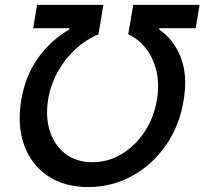

<svg xmlns="http://www.w3.org/2000/svg" viewBox="-20 -747 828 777"><path d="M65.7 -340.2Q82 -439.3 133.3 -511.4Q184.7 -583.5 259.6 -627.1L261 -632.8H114.3L130 -727.3H398.4L378.6 -608Q331.7 -589.5 289.1 -551.3Q246.4 -513.1 215.9 -460.2Q185.4 -407.3 174.7 -344.1Q163.4 -272.7 182.2 -215.2Q201 -157.7 245.2 -124.1Q289.4 -90.6 353.7 -90.6Q418 -90.6 473.2 -124.1Q528.4 -157.7 566.1 -215.2Q603.7 -272.7 615.1 -344.1Q625.7 -407.3 612.9 -460.2Q600.1 -513.1 570.3 -551.3Q540.5 -589.5 498.9 -608L519.2 -727.3H787.6L772 -632.8H625.4L624.3 -627.5Q685.7 -584.5 712.7 -511.9Q739.7 -439.3 723 -340.2Q706.3 -237.6 651.1 -158.6Q595.9 -79.5 514.4 -34.8Q432.9 9.9 336.6 9.9Q240.8 9.9 174 -34.8Q107.2 -79.5 78.1 -158.6Q49 -237.6 65.7 -340.2Z"/></svg>

Font: Inter UI Medium
Style: Italic
Weight: 500
Italic angle: 9.39999°
Designer: Rasmus Andersson
Foundry: rsms
Version: 3.2;8d6f07862